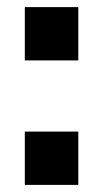

<svg xmlns="http://www.w3.org/2000/svg" viewBox="-20 -520 290 540"><path d="M49.8 -500H200.2V-350.1H49.8ZM49.8 -149.9H200.2V0H49.8Z"/></svg>

Font: Redaction 50
Style: Bold
Weight: 700
Designer: Jeremy Mickel / Forest Young
Foundry: MCKL
Version: Version 2.001;hotconv 1.0.113;makeotfexe 2.5.65598 DEVELOPME